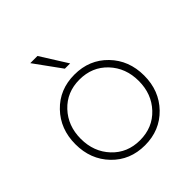

<svg xmlns="http://www.w3.org/2000/svg" viewBox="-204 -901 1056 1056"><g transform="rotate(-45 323.5 -373.0)"><path d="M131.5 -68.5Q207 10 323 10Q439 10 515 -68.5Q591 -147 591 -265Q591 -383 515 -461.5Q439 -540 323 -540Q207 -540 131.5 -461.5Q56 -383 56 -265Q56 -147 131.5 -68.5ZM323 -29Q225 -29 161.5 -96.5Q98 -164 98 -265Q98 -366 161.5 -433.5Q225 -501 323 -501Q422 -501 485.5 -433.5Q549 -366 549 -265Q549 -164 485.5 -96.5Q422 -29 323 -29ZM252 -756 350 -600H309L196 -756Z"/></g></svg>

Font: Roundo Light
Style: Regular
Weight: 300
Designer: Namrata Goyal (Gurmukhi), Shiva Nallaperumal (Latin)
Foundry: Indian Type Foundry
Version: Version 1.000;PS 1.0;hotconv 1.0.88;makeotf.lib2.5.647800